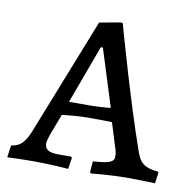

<svg xmlns="http://www.w3.org/2000/svg" viewBox="-64 -571 638 641"><g transform="rotate(10 255.0 -250.0)"><path d="M284 7C284 7 345 0 410 0C440 0 501 2 501 2L506 -34L504 -38C459 -42 442 -55 429 -93C372 -254 302 -506 302 -506L295 -507L224 -494L67 -97C50 -56 35 -43 6 -39L0 2C0 2 51 0 92 0C146 0 207 5 207 5L213 -33L210 -37H167C134 -37 120 -45 120 -67C120 -73 123 -82 127 -95L155 -169C174 -171 211 -175 241 -175C263 -175 304 -175 324 -174L348 -97C353 -84 355 -72 355 -63C355 -44 340 -38 284 -34L281 2ZM171 -216 244 -414H251L312 -220C293 -218 260 -216 239 -216Z"/></g></svg>

Font: Alegreya SC
Style: Regular
Weight: 400
Designer: Juan Pablo del Peral
Foundry: Huerta Tipografica
Version: Version 2.007;PS 002.007;hotconv 1.0.88;makeotf.lib2.5.64775